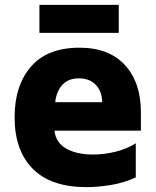

<svg xmlns="http://www.w3.org/2000/svg" viewBox="-20 -759 640 789"><path d="M336 10Q189 10 114.5 -65.5Q40 -141 40 -277Q40 -408 107.5 -485.5Q175 -563 306 -563Q428 -563 493.5 -491.5Q559 -420 559 -298V-222H204Q209 -173 252 -148.5Q295 -124 362 -124Q407 -124 453 -135Q499 -146 538 -170V-30Q488 -7 434 1.5Q380 10 336 10ZM400 -339Q399 -384 373.5 -410.5Q348 -437 305 -437Q259 -437 235 -409Q211 -381 207 -339ZM142 -624V-739H468V-624Z"/></svg>

Font: Noto Sans Mono Black
Style: Regular
Weight: 900
Designer: Monotype Design Team
Foundry: Monotype Imaging Inc.
Version: Version 2.014